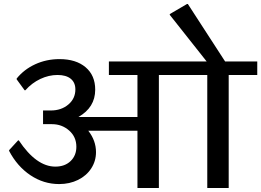

<svg xmlns="http://www.w3.org/2000/svg" viewBox="-20 -948 1317 968"><path d="M1277 -638V-570H1133V0H1025V-570H781V0H673V-289H425Q464 -239 464 -181Q464 -136 440 -99Q416 -62 373.5 -41Q331 -20 278 -20Q200 -20 133.5 -64.5Q67 -109 26 -187V-191L71 -240H75Q163 -108 259 -108Q307 -108 336 -136Q365 -164 365 -208Q365 -258 328.5 -290Q292 -322 242 -322H197V-391H236Q289 -391 324.5 -421Q360 -451 360 -497Q360 -532 336.5 -551Q313 -570 270 -570Q226 -570 183.5 -550Q141 -530 108 -493H104L64 -548V-552Q101 -598 157.5 -624Q214 -650 280 -650Q363 -650 411.5 -609Q460 -568 460 -496Q460 -406 375 -358H673V-570H529V-638H1022L836 -873V-877L923 -928H927L1115 -638Z"/></svg>

Font: Amiko SemiBold
Style: Regular
Weight: 600
Designer: Pablo Impallari, Rodrigo Fuenzalida, Andres Torresi
Foundry: Impallari Type
Version: Version 1.001; ttfautohint (v1.3)